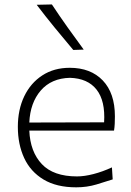

<svg xmlns="http://www.w3.org/2000/svg" viewBox="-20 -820 582 851"><path d="M317.9 10.3Q230.5 10.3 172.9 -24.4Q115.2 -59.1 87.2 -119.6Q59.1 -180.2 59.1 -257.8Q59.1 -334 87.4 -393.1Q115.7 -452.1 167.5 -485.8Q219.2 -519.5 289.1 -519.5Q381.8 -519.5 435.5 -463.4Q489.3 -407.2 489.3 -304.2Q489.3 -286.1 488.5 -271Q487.8 -255.9 485.4 -241.2H109.9Q113.8 -147.5 165.3 -92.8Q216.8 -38.1 321.3 -38.1Q354 -38.1 394.5 -48.6Q435.1 -59.1 476.1 -78.1L479.5 -24.9Q449.7 -15.1 407.5 -2.4Q365.2 10.3 317.9 10.3ZM441.4 -277.8Q447.3 -372.6 408.2 -422.6Q369.1 -472.7 290 -475.1Q207.5 -473.1 160.6 -418.7Q113.8 -364.3 109.9 -276.9ZM304.7 -598.6Q262.7 -648.4 221.9 -698.2Q181.2 -748 142.6 -798.8L210 -800.3Q243.2 -750 278.6 -700.2Q314 -650.4 351.1 -600.1Z"/></svg>

Font: Pinar-FD Light
Style: Regular
Weight: 300
Designer: Amin Abedi
Version: Version 2.000